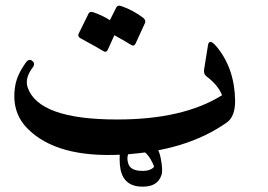

<svg xmlns="http://www.w3.org/2000/svg" viewBox="-20 -536 966 691"><path d="M78.6 -73.7Q18.6 -134.8 35.2 -229.5Q42 -267.6 73.2 -311Q84.5 -326.7 96.7 -316.4Q108.4 -306.6 97.2 -292.5Q68.4 -254.4 79.6 -221.2Q119.1 -106 400.4 -106Q638.7 -105.5 779.3 -193.4Q764.6 -230 723.1 -261.2Q712.4 -269.5 714.4 -284.7L728.5 -373Q732.9 -400.4 760.3 -367.2Q824.7 -288.6 826.2 -173.3Q826.2 -116.7 796.9 -95.7Q651.4 7.8 418.5 20.5Q184.1 33.2 78.6 -73.7ZM398.9 -509.8Q403.3 -518.1 415 -514.6Q458.5 -500 495.6 -471.7Q505.4 -463.4 502 -453.6L467.3 -377.9Q461.4 -367.7 450.4 -375.2Q439.5 -382.8 391.6 -409.2L367.2 -355.5Q361.3 -345.2 349.6 -353.3Q337.9 -361.3 269.5 -398.4Q258.3 -404.8 263.2 -415L298.8 -487.3Q303.2 -495.6 314.9 -492.2Q347.2 -481.4 375.5 -463.4ZM481.4 135.3Q417 129.4 411.4 56.2Q405.8 -17.1 437.5 -44.9Q469.2 -72.8 516.6 -37.1Q549.3 -12.2 558.1 31.7Q566.9 75.7 561.5 92.8Q546.4 140.6 481.4 135.3ZM534.2 62Q509.8 2.4 473.6 1Q451.2 0 442.9 15.6Q434.6 31.2 441.9 53.5Q449.2 75.7 482.2 78.6Q515.1 81.5 531.2 67.9Q534.7 64.9 534.2 62Z"/></svg>

Font: Amiri
Style: Bold Slanted
Weight: 700
Italic angle: 9°
Designer: Khaled Hosny
Version: Version 000.107